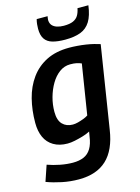

<svg xmlns="http://www.w3.org/2000/svg" viewBox="-153 -843 830 1141"><g transform="rotate(-15 262.5 -272.5)"><path d="M-10 183 23 86Q59 99 100 107Q141 115 178 115Q217 115 245 103Q273 91 290 63Q307 35 313 -10L318 -39Q297 -28 271 -20.5Q245 -13 221 -8Q197 -3 177 -3Q127 -3 91.5 -24Q56 -45 39 -82.5Q22 -120 22 -171Q22 -249 39.5 -318Q57 -387 95 -439.5Q133 -492 191.5 -521.5Q250 -551 332 -551Q354 -551 381 -549Q408 -547 434 -543Q460 -539 482 -533.5Q504 -528 519 -523L439 -17Q421 103 358.5 161.5Q296 220 187 220Q134 220 83.5 209.5Q33 199 -10 183ZM381 -441Q368 -447 352 -450.5Q336 -454 312 -454Q276 -454 246 -432Q216 -410 194.5 -373.5Q173 -337 161 -293.5Q149 -250 149 -205Q149 -153 173 -128.5Q197 -104 236 -104Q251 -104 268 -108.5Q285 -113 302.5 -119.5Q320 -126 332 -134ZM323 -603Q277 -603 245.5 -612Q214 -621 198.5 -644Q183 -667 183 -707Q183 -721 184.5 -735.5Q186 -750 190 -765H257Q256 -758 255 -752Q254 -746 254 -741Q255 -721 265.5 -709Q276 -697 294.5 -691Q313 -685 336 -685Q373 -685 394 -694.5Q415 -704 425.5 -721.5Q436 -739 441 -765H508Q500 -703 478 -667.5Q456 -632 418 -617.5Q380 -603 323 -603Z"/></g></svg>

Font: Georama ExtraCondensed Thin SemiBold
Style: Italic
Weight: 600
Italic angle: -9°
Version: Version 1.001